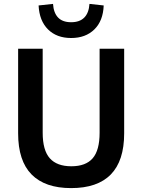

<svg xmlns="http://www.w3.org/2000/svg" viewBox="-20 -955 730 985"><path d="M345 10Q211 10 142 -60Q73 -130 73 -271V-705H199V-274Q199 -184 235.5 -143Q272 -102 346 -102Q420 -102 455.5 -143Q491 -184 491 -274V-705H617V-271Q617 -130 548.5 -60Q480 10 345 10ZM345 -760Q271 -760 226.5 -804Q182 -848 178 -927L252 -935Q255 -889 278 -865Q301 -841 345 -841Q389 -841 412.5 -865Q436 -889 439 -935L512 -927Q509 -848 464 -804Q419 -760 345 -760Z"/></svg>

Font: Nunito Sans 10pt SemiCondensed
Style: Bold
Weight: 700
Width: 4
Designer: Vernon Adams
Foundry: Vernon Adams
Version: Version 3.101;gftools[0.9.27]